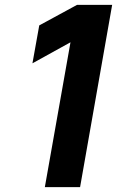

<svg xmlns="http://www.w3.org/2000/svg" viewBox="-20 -770 513 790"><path d="M441.5 -750 309.5 0H164.5L270 -596L113.5 -509.5L141.5 -665.5L297 -750Z"/></svg>

Font: Russisch Sans ExtraBold
Style: Italic
Weight: 800
Width: 4
Italic angle: -10°
Designer: Michael Sharanda (font) & Cristiano Sobral (main changes)
Foundry: Michael Sharanda
Version: Version 2.00;September 8, 2020;FontCreator 13.0.0.2681 64-bi